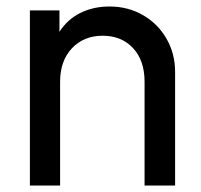

<svg xmlns="http://www.w3.org/2000/svg" viewBox="-20 -571 620 591"><path d="M72 -539H163V-473Q187 -511 227 -531Q267 -551 317 -551Q374 -551 420 -524.5Q466 -498 492.5 -452Q519 -406 519 -349V0H425V-319Q425 -385 389.5 -423Q354 -461 296 -461Q238 -461 201.5 -422.5Q165 -384 165 -319V0H72Z"/></svg>

Font: Eudoxus Sans Medium
Style: Regular
Weight: 500
Designer: Stijn de Vries
Foundry: tokotype
Version: Version 2.005